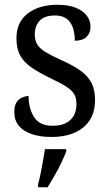

<svg xmlns="http://www.w3.org/2000/svg" viewBox="-20 -565 458 806"><path d="M196 10Q149 10 113.5 -2Q78 -14 59 -37Q40 -60 40 -95Q40 -121 49.5 -135.5Q59 -150 73.5 -156Q88 -162 100 -162Q100 -110 123 -73.5Q146 -37 201 -37Q250 -37 275.5 -61.5Q301 -86 301 -128Q301 -153 291.5 -169.5Q282 -186 258 -201.5Q234 -217 191 -237Q142 -261 110.5 -283Q79 -305 64 -333.5Q49 -362 49 -404Q49 -472 96.5 -508.5Q144 -545 221 -545Q267 -545 298 -532.5Q329 -520 344.5 -499Q360 -478 360 -453Q360 -426 343 -410Q326 -394 294 -394Q294 -445 273.5 -472.5Q253 -500 211 -500Q166 -500 146 -477.5Q126 -455 126 -420Q126 -395 137 -377.5Q148 -360 173.5 -345Q199 -330 239 -312Q288 -290 318.5 -268Q349 -246 364 -217Q379 -188 379 -146Q379 -70 329.5 -30Q280 10 196 10ZM140 208Q146 186 151 161Q156 136 160.5 110.5Q165 85 169 61H258V71Q250 92 237 119Q224 146 208.5 173Q193 200 180 221H140Z"/></svg>

Font: Noto Serif Thai SemiCondensed
Style: Regular
Weight: 400
Width: 4
Designer: Monotype Design Team
Foundry: Monotype Imaging Inc.
Version: Version 2.002